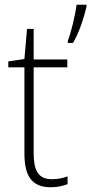

<svg xmlns="http://www.w3.org/2000/svg" viewBox="-20 -780 385 810"><path d="M345 -752V-760H303C299 -722 278 -635 266 -608V-599H288C313 -640 335 -708 345 -752ZM199 -24C140 -24 122 -62 122 -135V-496H264V-529H122V-658H94L83 -531L15 -521V-496H83V-133C83 -39 113 10 194 10C224 10 246 4 265 -3V-36C247 -29 225 -24 199 -24Z"/></svg>

Font: Noto Sans Malayalam SemiCondensed ExtraLight
Style: Regular
Weight: 200
Width: 4
Designer: Jelle Bosma - Monotype Design Team
Foundry: Monotype Imaging Inc.
Version: Version 2.104